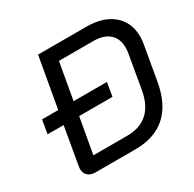

<svg xmlns="http://www.w3.org/2000/svg" viewBox="-153 -864 1040 1028"><g transform="rotate(-30 367.0 -350.0)"><path d="M726 -511Q726 -486 722 -466L685 -254Q663 -128 592 -64Q521 0 401 0H157Q126 0 109 -15.5Q92 -31 92 -58Q92 -63 94 -75L134 -305H35L49 -389H149L204 -700H503Q607 -700 666.5 -649Q726 -598 726 -511ZM629 -499Q629 -554 594.5 -584.5Q560 -615 497 -615H284L244 -389H450L436 -305H230L191 -85H401Q479 -85 527 -128Q575 -171 590 -256L626 -464Q629 -482 629 -499Z"/></g></svg>

Font: Bai Jamjuree Medium
Style: Italic
Weight: 500
Italic angle: -10°
Version: Version 1.000; ttfautohint (v1.6)